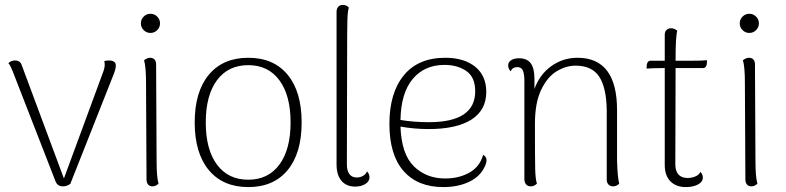

<svg xmlns="http://www.w3.org/2000/svg" viewBox="-20 -749 3197 781"><path d="M451 -481Q451 -469 444 -451L266 -1Q252 9 236 9Q214 9 206 -11L32 -458Q29 -466 24 -476.5Q19 -487 14 -492Q25 -503 41 -503Q62 -503 68 -485L240 -23L401 -460Q406 -475 406 -484Q406 -496 404 -500Q410 -503 424 -503Q438 -503 445 -497Q452 -491 451 -481Z M553 -654Q553 -670 564.5 -681.5Q576 -693 592 -693Q608 -693 619.5 -681.5Q631 -670 631 -654Q631 -638 619.5 -626.5Q608 -615 592 -615Q576 -615 564.5 -626.5Q553 -638 553 -654ZM625 -2Q614 9 600 9Q589 9 582.5 1.5Q576 -6 576 -19L574 -412Q574 -477 566 -504Q579 -514 591 -514Q602 -514 608.5 -507Q615 -500 615 -487L617 -94Q617 -27 625 -2Z M772 -251Q772 -376 829.5 -445Q887 -514 990 -514Q1093 -514 1150 -445Q1207 -376 1207 -251Q1207 -126 1150 -57Q1093 12 990 12Q887 12 829.5 -57Q772 -126 772 -251ZM1162 -251Q1162 -361 1116.5 -422.5Q1071 -484 990 -484Q908 -484 862.5 -422.5Q817 -361 817 -251Q817 -141 862.5 -79.5Q908 -18 990 -18Q1071 -18 1116.5 -79.5Q1162 -141 1162 -251Z M1349 -80V-701Q1349 -714 1356 -721.5Q1363 -729 1374 -729Q1390 -729 1399 -718Q1394 -704 1393 -664Q1392 -624 1392 -522L1391 -80Q1391 -54 1401.5 -40.5Q1412 -27 1431 -27Q1445 -27 1456.5 -33.5Q1468 -40 1473 -52Q1483 -41 1483 -28Q1483 -11 1466 -0.5Q1449 10 1425 10Q1389 10 1369 -13.5Q1349 -37 1349 -80Z M1959 -98Q1959 -86 1953 -74Q1935 -32 1889.5 -10Q1844 12 1783 12Q1679 12 1621.5 -53.5Q1564 -119 1564 -245Q1564 -371 1622.5 -442.5Q1681 -514 1791 -514Q1868 -514 1913 -477.5Q1958 -441 1958 -375Q1958 -301 1897.5 -262.5Q1837 -224 1723 -224Q1666 -224 1609 -234Q1613 -122 1663.5 -72.5Q1714 -23 1791 -23Q1847 -23 1889.5 -47Q1932 -71 1945 -119Q1959 -112 1959 -98ZM1609 -261Q1663 -252 1725 -252Q1913 -252 1913 -378Q1913 -435 1877 -460Q1841 -485 1788 -485Q1707 -485 1659 -428Q1611 -371 1609 -261Z M2499 -2Q2488 9 2474 9Q2462 9 2455 1.5Q2448 -6 2448 -19V-299Q2447 -392 2417.5 -437Q2388 -482 2321 -482Q2283 -482 2245 -459.5Q2207 -437 2181.5 -384Q2156 -331 2156 -246Q2156 -101 2157 -61Q2158 -21 2164 -2Q2153 9 2139 9Q2127 9 2120 1Q2113 -7 2113 -20V-426Q2112 -454 2105.5 -465Q2099 -476 2084 -476Q2065 -476 2057 -459Q2047 -470 2047 -483Q2047 -496 2059 -504Q2071 -512 2091 -512Q2124 -512 2139 -491.5Q2154 -471 2154 -428V-387Q2175 -446 2222.5 -480Q2270 -514 2329 -514Q2490 -514 2490 -301V-94Q2492 -25 2499 -2Z M2856 -504 2855 -488Q2854 -481 2850 -476.5Q2846 -472 2841 -472H2728V-428L2727 -80Q2727 -54 2739.5 -39.5Q2752 -25 2777 -25Q2794 -25 2809 -31.5Q2824 -38 2829 -50Q2839 -39 2839 -27Q2839 -9 2819 1.5Q2799 12 2770 12Q2730 12 2707 -11.5Q2684 -35 2684 -78V-472H2670Q2636 -472 2610 -470L2611 -486Q2612 -493 2616 -497.5Q2620 -502 2625 -502H2684V-607Q2684 -620 2691 -627Q2698 -634 2710 -634Q2723 -634 2735 -624Q2728 -602 2728 -502H2796Q2836 -502 2856 -504Z M2989 -654Q2989 -670 3000.5 -681.5Q3012 -693 3028 -693Q3044 -693 3055.5 -681.5Q3067 -670 3067 -654Q3067 -638 3055.5 -626.5Q3044 -615 3028 -615Q3012 -615 3000.5 -626.5Q2989 -638 2989 -654ZM3061 -2Q3050 9 3036 9Q3025 9 3018.5 1.5Q3012 -6 3012 -19L3010 -412Q3010 -477 3002 -504Q3015 -514 3027 -514Q3038 -514 3044.5 -507Q3051 -500 3051 -487L3053 -94Q3053 -27 3061 -2Z"/></svg>

Font: Arima Madurai ExtraLight
Style: Regular
Weight: 275
Designer: Joana Correia and Natanael Gama
Foundry: NDISCOVER
Version: Version 1.020